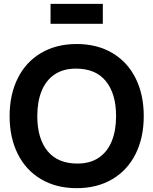

<svg xmlns="http://www.w3.org/2000/svg" viewBox="-20 -964 798 999"><path d="M515 -840H243V-944H515ZM30 -360Q30 -471.5 72.2 -556.5Q114.5 -641.5 193.5 -688.2Q272.5 -735 379 -735Q485.5 -735 564.5 -688.2Q643.5 -641.5 685.8 -556.5Q728 -471.5 728 -360Q728 -248.5 685.8 -163.5Q643.5 -78.5 564.5 -31.8Q485.5 15 379 15Q272.5 15 193.5 -31.8Q114.5 -78.5 72.2 -163.5Q30 -248.5 30 -360ZM584 -360Q584 -476 531 -541.5Q478 -607 375 -607Q309 -607 264 -576.5Q219 -546 196.5 -490.5Q174 -435 174 -360Q174 -244 227 -178.5Q280 -113 383 -113Q449 -113 494 -143.5Q539 -174 561.5 -229.5Q584 -285 584 -360Z"/></svg>

Font: Hauora ExtraBold
Style: Regular
Weight: 800
Designer: Wayne Shih
Foundry: WCYS
Version: Version 1.001